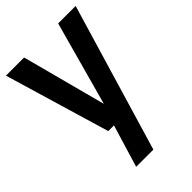

<svg xmlns="http://www.w3.org/2000/svg" viewBox="-229 -633 939 939"><g transform="rotate(-45 241.0 -163.0)"><path d="M162 0 0 -545.5H125.5L241 -109.5L361 -545.5H482L254 220H135L201.5 0Z"/></g></svg>

Font: Encode Sans Cnd SmBold
Style: Regular
Weight: 600
Width: 3
Designer: Multiple Designers
Foundry: Impallari Type
Version: Version 3.002; ttfautohint (v1.8.3) -l 8 -r 50 -G 200 -x 14 